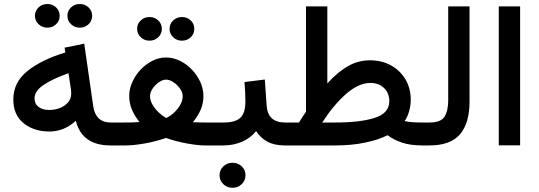

<svg xmlns="http://www.w3.org/2000/svg" viewBox="-20 -709 2627 936"><path d="M308.6 -631.8Q308.6 -656.2 326.2 -672.9Q343.8 -689.5 369.1 -689.5Q394 -689.5 411.6 -672.9Q429.2 -656.2 429.2 -631.8Q429.2 -607.4 411.6 -590.8Q394 -574.2 369.1 -574.2Q343.8 -574.2 326.2 -591.1Q308.6 -607.9 308.6 -631.8ZM150.4 -631.8Q150.4 -656.2 168 -672.9Q185.5 -689.5 210.9 -689.5Q235.8 -689.5 253.4 -672.9Q271 -656.2 271 -631.8Q271 -607.4 253.4 -590.8Q235.8 -574.2 210.9 -574.2Q185.5 -574.2 168 -591.1Q150.4 -607.9 150.4 -631.8ZM518.6 0Q379.9 0 349.6 -120.1Q293 -67.9 220.2 -67.9Q145 -67.9 95 -108.4Q44.9 -148.9 44.9 -224.1Q44.9 -307.6 113.8 -362.8Q182.6 -418 298.3 -453.1L294.9 -476.6L390.6 -496.1L434.6 -190.4Q439.9 -153.3 460.7 -132.6Q481.4 -111.8 520.5 -111.8H535.6V0ZM327.1 -252.9Q327.1 -267.1 324.2 -283.7L314 -352.1Q237.8 -325.2 193.1 -295.4Q148.4 -265.6 148.4 -229.5Q148.4 -202.6 168 -187.7Q187.5 -172.9 220.2 -172.9Q246.6 -172.9 271 -182.1Q295.4 -191.4 311.3 -209.2Q327.1 -227.1 327.1 -252.9Z M806.6 -568.4Q806.6 -592.8 824.2 -609.4Q841.8 -626 867.2 -626Q892.1 -626 909.7 -609.4Q927.2 -592.8 927.2 -568.4Q927.2 -543.9 909.7 -527.3Q892.1 -510.7 867.2 -510.7Q841.8 -510.7 824.2 -527.6Q806.6 -544.4 806.6 -568.4ZM648.4 -568.4Q648.4 -592.8 666 -609.4Q683.6 -626 709 -626Q733.9 -626 751.5 -609.4Q769 -592.8 769 -568.4Q769 -543.9 751.5 -527.3Q733.9 -510.7 709 -510.7Q683.6 -510.7 666 -527.6Q648.4 -544.4 648.4 -568.4ZM971.7 -240.7Q971.7 -205.1 958.5 -174.6Q945.3 -144 920.4 -113.3Q940.9 -112.3 957 -112.1Q973.1 -111.8 985.8 -111.8H1033.2V0H978.5Q944.8 0 892.1 -9.5Q839.4 -19 788.6 -36.6Q737.8 -18.6 683.6 -9.3Q629.4 0 593.3 0H516.1V-111.8H586.4Q603 -111.8 619.6 -112.1Q636.2 -112.3 660.2 -113.8Q635.7 -144.5 622.8 -175.5Q609.9 -206.5 609.9 -241.7Q609.9 -275.4 624.8 -308.6Q639.6 -341.8 665 -368.9Q690.4 -396 722.7 -412.4Q754.9 -428.7 789.1 -428.7Q824.7 -428.7 857.4 -412.6Q890.1 -396.5 916 -369.1Q941.9 -341.8 956.8 -308.6Q971.7 -275.4 971.7 -240.7ZM789.6 -320.8Q772.9 -320.8 754.9 -308.3Q736.8 -295.9 724.1 -277.3Q711.4 -258.8 711.4 -239.7Q711.4 -219.2 723.9 -198.2Q736.3 -177.2 754.4 -160.2Q772.5 -143.1 790.5 -133.8Q820.8 -147.9 845.7 -178.5Q870.6 -209 870.6 -240.7Q870.6 -258.8 857.4 -277.3Q844.2 -295.9 825.4 -308.3Q806.6 -320.8 789.6 -320.8Z M1013.2 -111.8H1070.3Q1128.4 -111.8 1152.3 -135.5Q1176.3 -159.2 1176.3 -212.9Q1176.3 -238.8 1175 -262.5Q1173.8 -286.1 1171.9 -309.1L1271 -321.3L1279.8 -195.8Q1284.7 -111.8 1369.6 -111.8H1379.9V0H1368.7Q1316.9 0 1283.2 -18.6Q1249.5 -37.1 1228.5 -69.8Q1200.7 -35.2 1158.7 -17.6Q1116.7 0 1070.3 0H1013.2ZM1050.3 145.5Q1050.3 119.6 1068.6 102.1Q1086.9 84.5 1113.8 84.5Q1140.1 84.5 1158.4 102.1Q1176.8 119.6 1176.8 145.5Q1176.8 170.9 1158.4 188.7Q1140.1 206.5 1113.8 206.5Q1086.9 206.5 1068.6 188.7Q1050.3 170.9 1050.3 145.5Z M1783.7 -415Q1841.8 -415 1886.7 -389.9Q1931.6 -364.7 1957 -321.3Q1982.4 -277.8 1982.4 -222.7Q1982.4 -195.8 1974.9 -168Q1967.3 -140.1 1952.6 -118.7Q1965.3 -115.7 1985.1 -113.8Q2004.9 -111.8 2040 -111.8H2054.7V0H2040.5Q1980 0 1939.2 -13.9Q1898.4 -27.8 1869.6 -49.8Q1824.7 -27.3 1759.5 -13.7Q1694.3 0 1613.3 0H1360.4V-111.8H1437.5Q1445.8 -125.5 1454.6 -138.7Q1463.4 -151.9 1471.7 -164.6V-677.7H1575.7V-302.2Q1625 -356.9 1675.3 -386Q1725.6 -415 1783.7 -415ZM1786.1 -304.7Q1729 -304.7 1668.2 -252Q1607.4 -199.2 1550.8 -111.8H1614.7Q1736.3 -111.8 1807.1 -134.5Q1877.9 -157.2 1877.9 -215.8Q1877.9 -254.9 1852.3 -279.8Q1826.7 -304.7 1786.1 -304.7Z M2035.2 -111.8H2074.2Q2129.9 -111.8 2147.5 -140.9Q2165 -169.9 2165 -219.2V-677.7H2269V-214.4Q2269 -108.4 2222.4 -54.2Q2175.8 0 2073.7 0H2035.2Z M2515.6 -677.7V-0.5H2411.6V-677.7Z"/></svg>

Font: Vazirmatn RD UI FD Medium
Style: Regular
Weight: 500
Designer: Saber Rastikerdar
Foundry: Saber Rastikerdar
Version: Version 33.003